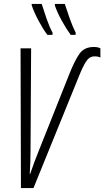

<svg xmlns="http://www.w3.org/2000/svg" viewBox="-20 -961 533 981"><path d="M87 0 85 -714H139L136 -194Q136 -163 135 -134Q134 -105 132 -72H134Q143 -99 155 -131.5Q167 -164 179 -193L336 -587Q361 -650 385.5 -685.5Q410 -721 459 -721Q481 -721 493 -714V-667Q482 -673 463 -673Q436 -673 419 -645.5Q402 -618 384 -573L151 0ZM341 -783Q319 -813 295.5 -855.5Q272 -898 260 -934L261 -941H311Q324 -901 337 -864.5Q350 -828 367 -793L366 -783ZM222 -783Q200 -812 177 -855Q154 -898 142 -934V-941H193Q205 -903 218.5 -864Q232 -825 249 -793L248 -783Z"/></svg>

Font: Noto Sans ExtraCondensed Light
Style: Italic
Weight: 300
Width: 2
Italic angle: -12°
Designer: Monotype Design Team
Foundry: Monotype Imaging Inc.
Version: Version 2.013; ttfautohint (v1.8.4.7-5d5b)